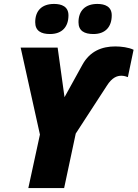

<svg xmlns="http://www.w3.org/2000/svg" viewBox="-20 -956 699 976"><path d="M455 -783C517 -783 548 -821 548 -878C548 -923 513 -936 475 -936C414 -936 379 -902 379 -843C379 -799 409 -783 455 -783ZM234 -783C297 -783 328 -821 328 -878C328 -923 293 -936 255 -936C193 -936 159 -902 159 -843C159 -799 189 -783 234 -783ZM124 0H306L365 -277L523 -520C550 -563 576 -571 597 -571C610 -571 623 -567 630 -564L659 -703C635 -715 596 -720 566 -720C498 -720 437 -696 399 -627L308 -462L273 -714H85L183 -272Z"/></svg>

Font: Noto Sans SemiCondensed Black
Style: Italic
Weight: 900
Width: 4
Italic angle: -12°
Designer: Monotype Design Team
Foundry: Monotype Imaging Inc.
Version: Version 2.013